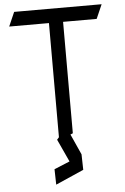

<svg xmlns="http://www.w3.org/2000/svg" viewBox="-63 -772 688 1057"><g transform="rotate(-5 281.0 -244.0)"><path d="M56.2 -728H539.6L505.4 -649.9H319.8V-34.2L306.2 -28.3L357.4 85.4L359.4 171.4L204.1 239.7L202.1 154.3L288.1 118.7L230.5 -6.3L241.7 -19V-649.9H22Z"/></g></svg>

Font: NovaMono
Style: Regular
Weight: 400
Monospace: yes
Version: Version 1.2